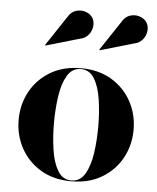

<svg xmlns="http://www.w3.org/2000/svg" viewBox="-52 -758 664 812"><g transform="rotate(5 280.0 -351.5)"><path d="M493.5 -593.5 352.5 -552.5 350.5 -555 433.5 -680Q447.5 -704 468.8 -710Q490 -716 509.2 -709.2Q528.5 -702.5 538 -688.5Q548.5 -672.5 546.5 -652Q544.5 -631.5 531 -614.8Q517.5 -598 493.5 -593.5ZM263.5 -593.5 122.5 -552.5 120.5 -555 203.5 -680Q217.5 -704 238.8 -710Q260 -716 279.2 -709.2Q298.5 -702.5 308 -688.5Q318.5 -672.5 316.5 -652Q314.5 -631.5 301 -614.8Q287.5 -598 263.5 -593.5ZM36.5 -230Q36.5 -295 66 -349.5Q95.5 -404 150.2 -437Q205 -470 280.5 -470Q356 -470 410.8 -437Q465.5 -404 495 -349.5Q524.5 -295 524.5 -230Q524.5 -165 495 -110.5Q465.5 -56 410.8 -23Q356 10 280.5 10Q205 10 150.2 -23Q95.5 -56 66 -110.5Q36.5 -165 36.5 -230ZM186.5 -230Q186.5 -170.5 194.5 -116.2Q202.5 -62 223 -27.8Q243.5 6.5 280.5 6.5Q317.5 6.5 338 -27.8Q358.5 -62 366.5 -116.2Q374.5 -170.5 374.5 -230Q374.5 -289.5 366.5 -343.8Q358.5 -398 338 -432.2Q317.5 -466.5 280.5 -466.5Q243.5 -466.5 223 -432.2Q202.5 -398 194.5 -343.8Q186.5 -289.5 186.5 -230Z"/></g></svg>

Font: Bodoni* 48pt
Style: Bold
Weight: 700
Version: Version 2.3